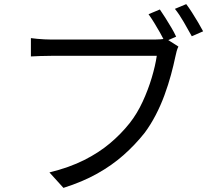

<svg xmlns="http://www.w3.org/2000/svg" viewBox="-20 -877 1040 932"><path d="M756 -831Q768 -814 783 -790Q798 -766 812 -742.5Q826 -719 835 -699L780 -675Q770 -695 756.5 -719Q743 -743 728.5 -766.5Q714 -790 701 -808ZM884 -857Q897 -840 912 -816.5Q927 -793 941.5 -768.5Q956 -744 966 -725L911 -701Q894 -732 872 -770Q850 -808 829 -834ZM846 -651Q841 -641 837.5 -628.5Q834 -616 831 -601Q823 -562 810 -514Q797 -466 778.5 -415.5Q760 -365 735.5 -318Q711 -271 682 -232Q636 -174 579.5 -124Q523 -74 451.5 -34Q380 6 288 35L220 -40Q317 -64 388.5 -100Q460 -136 514 -181.5Q568 -227 610 -280Q646 -326 672.5 -383.5Q699 -441 716.5 -499.5Q734 -558 741 -606Q726 -606 687.5 -606Q649 -606 596 -606Q543 -606 485 -606Q427 -606 374.5 -606Q322 -606 283 -606Q244 -606 229 -606Q200 -606 174.5 -605Q149 -604 130 -603V-692Q144 -690 160.5 -688.5Q177 -687 195.5 -686Q214 -685 230 -685Q242 -685 272.5 -685Q303 -685 346 -685Q389 -685 437 -685Q485 -685 533 -685Q581 -685 622.5 -685Q664 -685 693 -685Q722 -685 731 -685Q743 -685 757 -686Q771 -687 785 -690Z"/></svg>

Font: Noto Sans TC
Style: Regular
Weight: 400
Designer: Ryoko NISHIZUKA  (kana, bopomofo & ideographs); Paul D. Hunt (Latin, Greek & Cyrillic); Sandoll Communications , Soo-you
Foundry: Adobe
Version: Version 2.004-H2;hotconv 1.0.118;makeotfexe 2.5.65603